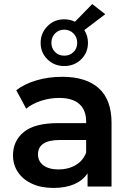

<svg xmlns="http://www.w3.org/2000/svg" viewBox="-20 -918 647 945"><path d="M529 -313V0H411V-65Q388 -30 345.5 -11.5Q303 7 243 7Q183 7 138 -13.5Q93 -34 68.5 -70.5Q44 -107 44 -153Q44 -225 97.5 -268.5Q151 -312 266 -312H404V-320Q404 -376 370.5 -406Q337 -436 271 -436Q226 -436 182.5 -422Q139 -408 109 -383L60 -474Q102 -506 161 -523Q220 -540 286 -540Q404 -540 466.5 -483.5Q529 -427 529 -313ZM404 -167V-229H275Q167 -229 167 -158Q167 -124 194 -104Q221 -84 269 -84Q316 -84 352.5 -105.5Q389 -127 404 -167ZM395 -770Q413 -742 413 -707Q413 -659 379.5 -626Q346 -593 296 -593Q247 -593 213.5 -626Q180 -659 180 -707Q180 -755 213.5 -789Q247 -823 296 -823Q325 -823 349 -811L434 -898L498 -848ZM360 -707Q360 -735 341.5 -753.5Q323 -772 296 -772Q269 -772 251 -753.5Q233 -735 233 -707Q233 -680 251 -662Q269 -644 296 -644Q324 -644 342 -662Q360 -680 360 -707Z"/></svg>

Font: APTA Sans SemiBold
Style: Bold
Weight: 600
Version: Version 7.200